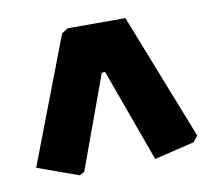

<svg xmlns="http://www.w3.org/2000/svg" viewBox="-54 -562 567 511"><g transform="rotate(-10 230.0 -306.5)"><path d="M449 -161 315 -502H159L142 -491L12 -151L123 -111L136 -118L228 -370H237L328 -119L436 -145Z"/></g></svg>

Font: Luna Sans Black
Style: Regular
Weight: 900
Designer: Juan Pablo del Peral
Foundry: Huerta Tipografica
Version: Version 2.001; ttfautohint (v1.5)